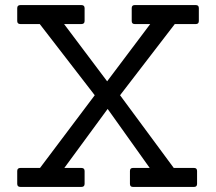

<svg xmlns="http://www.w3.org/2000/svg" viewBox="-20 -738 854 758"><path d="M746 0H505Q493 0 493 -12V-63Q493 -75 505 -75H571L405 -308L234 -75H301Q314 -75 314 -63V-12Q314 0 301 0H61Q48 0 48 -12V-63Q48 -75 61 -75H138L354 -362L137 -643H61Q48 -643 48 -655V-706Q48 -718 61 -718H301Q314 -718 314 -706V-655Q314 -643 301 -643H233L403 -417L573 -643H512Q500 -643 500 -655V-706Q500 -718 512 -718H753Q765 -718 765 -706V-655Q765 -643 753 -643H670L454 -362L666 -75H746Q758 -75 758 -63V-12Q758 0 746 0Z"/></svg>

Font: Sanchez
Style: Regular
Weight: 400
Designer: Daniel Hernández
Foundry: LatinoType
Version: Version 1.001